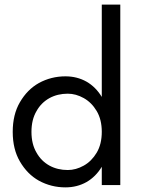

<svg xmlns="http://www.w3.org/2000/svg" viewBox="-20 -800 610 830"><path d="M66 -358Q98 -413 148 -441Q201 -470 263 -470Q313 -470 354 -447Q394 -424 420 -381V-780H500V0H420V-79Q394 -36 354 -13Q313 10 263 10Q201 10 148 -19Q98 -47 66 -102Q35 -155 35 -230Q35 -305 66 -358ZM138 -140Q158 -104 194 -84Q229 -65 273 -65Q308 -65 342 -84Q376 -103 398 -140Q420 -177 420 -230Q420 -283 398 -320Q376 -357 342 -376Q308 -395 273 -395Q229 -395 194 -376Q158 -356 138 -320Q116 -283 116 -230Q116 -177 138 -140Z"/></svg>

Font: jost-mod-400
Style: Regular
Weight: 400
Version: Version 3.200; ttfautohint (v0.97) -l 8 -r 50 -G 200 -x 14 -